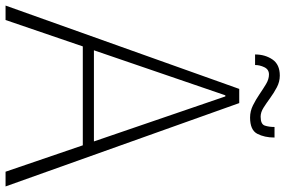

<svg xmlns="http://www.w3.org/2000/svg" viewBox="-192 -839 1027 691"><g transform="rotate(90 321.5 -493.5)"><path d="M-4 0 296 -841H347L647 0H594L499 -278H143L48 0ZM157 -318H485L323 -791H319ZM399 -880Q376 -880 355 -890.5Q334 -901 315 -914Q296 -927 278.5 -937.5Q261 -948 244 -948Q226 -948 218 -931.5Q210 -915 210 -898H172Q172 -934 190 -960.5Q208 -987 248 -987Q270 -987 290 -976.5Q310 -966 328.5 -952.5Q347 -939 363.5 -928.5Q380 -918 396 -918Q423 -918 428 -933Q433 -948 433 -968H471Q471 -932 457.5 -906Q444 -880 399 -880Z"/></g></svg>

Font: Matangi Light
Style: Regular
Weight: 300
Designer: Prashant Pant
Foundry: The Graphic Ant
Version: Version 3.002